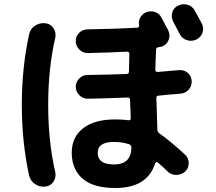

<svg xmlns="http://www.w3.org/2000/svg" viewBox="-20 -855 1040 924"><path d="M837.9 -828.1Q860.4 -838.9 883.3 -832Q906.2 -825.2 918 -802.7Q940.4 -762.7 951.2 -741.7Q961.9 -720.7 954.6 -698.2Q947.3 -675.8 925.3 -665Q903.3 -654.3 879.9 -661.6Q856.4 -668.9 844.7 -691.4Q835 -710.9 813.5 -751Q802.7 -772.5 809.1 -795.4Q815.4 -818.4 837.9 -828.1ZM528.3 -171.9Q450.2 -171.9 450.2 -120.1Q450.2 -63.5 528.3 -63.5Q611.3 -63.5 612.3 -144.5Q612.3 -157.2 600.6 -161.1Q567.4 -171.9 528.3 -171.9ZM535.2 49.8Q428.7 49.8 377 4.4Q325.2 -41 325.2 -120.1Q325.2 -194.3 379.4 -237.3Q433.6 -280.3 535.2 -280.3Q571.3 -280.3 597.7 -276.4Q608.4 -274.4 609.4 -285.2Q608.4 -311.5 606.4 -361.3Q606.4 -364.3 606 -369.1Q605.5 -374 605.5 -376Q605.5 -385.7 593.8 -385.7Q498 -381.8 402.3 -379.9Q378.9 -379.9 361.8 -397Q344.7 -414.1 344.7 -437Q344.7 -460 361.3 -477.1Q377.9 -494.1 401.4 -494.1Q527.3 -496.1 589.8 -499Q600.6 -499 600.6 -511.7Q600.6 -538.1 602.5 -595.7Q602.5 -605.5 591.8 -606.4Q497.1 -601.6 402.3 -599.6Q378.9 -599.6 361.8 -616.7Q344.7 -633.8 344.7 -657.2Q344.7 -681.6 361.8 -697.8Q378.9 -713.9 403.3 -713.9Q540 -715.8 640.6 -721.7Q644.5 -721.7 647.5 -725.1Q650.4 -728.5 649.4 -733.4Q645.5 -751 653.8 -768.1Q662.1 -785.2 678.7 -793.9Q701.2 -804.7 724.1 -797.9Q747.1 -791 757.8 -768.6Q762.7 -758.8 773.4 -739.3Q784.2 -719.7 789.1 -710Q799.8 -688.5 792.5 -665.5Q785.2 -642.6 763.7 -632.8Q757.8 -629.9 743.2 -627.9Q731.4 -626 731.4 -618.2Q728.5 -567.4 727.5 -518.6Q727.5 -508.8 739.3 -508.8Q807.6 -514.6 841.8 -517.6Q865.2 -519.5 882.8 -504.9Q900.4 -490.2 902.3 -466.8Q904.3 -442.4 888.7 -424.3Q873 -406.2 848.6 -404.3Q776.4 -398.4 742.2 -394.5Q732.4 -394.5 732.4 -382.8Q732.4 -377.9 732.9 -370.1Q733.4 -362.3 733.4 -357.4Q735.4 -314.5 737.3 -231.4Q737.3 -220.7 747.1 -212.9Q796.9 -178.7 872.1 -109.4Q888.7 -92.8 888.2 -68.8Q887.7 -44.9 871.1 -29.3Q853.5 -13.7 828.6 -13.2Q803.7 -12.7 786.1 -30.3Q755.9 -59.6 739.3 -73.2Q731.4 -79.1 726.6 -68.4Q688.5 49.8 535.2 49.8ZM198.2 43Q170.9 45.9 148.4 30.8Q126 15.6 120.1 -10.7Q85 -170.9 85 -350.1Q85 -529.3 120.1 -689.5Q126 -716.8 148.4 -731.4Q170.9 -746.1 198.2 -743.2Q223.6 -740.2 237.3 -719.7Q251 -699.2 246.1 -673.8Q211.9 -526.4 211.9 -349.6Q211.9 -172.9 246.1 -26.4Q251 -1 237.3 19.5Q223.6 40 198.2 43Z"/></svg>

Font: Rounded-X Mgen+ 2m bold
Style: Bold
Weight: 700
Designer: [Source Han Sans]
Ryoko NISHIZUKA  (kana & ideographs); Paul D. Hunt (Latin, Greek & Cyrillic); Wenlong ZHANG  (bopomofo
Version: Version 1.059.20150602